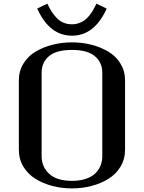

<svg xmlns="http://www.w3.org/2000/svg" viewBox="-20 -1024 790 1054"><path d="M188.5 -967.8 184.1 -977.1 240.2 -1003.9 244.6 -994.6Q254.9 -973.6 265.1 -958Q275.4 -942.4 291 -925.5Q306.6 -908.7 328.1 -899.7Q349.6 -890.6 375 -890.6Q395.5 -890.6 413.8 -897.2Q432.1 -903.8 445.1 -913.6Q458 -923.3 470 -938.2Q481.9 -953.1 489.3 -965.6Q496.6 -978 504.9 -994.6L509.3 -1003.9L565.4 -977.1L561.5 -967.8Q494.6 -828.1 375 -828.1Q255.4 -828.1 188.5 -967.8ZM375 -31.2Q418.5 -31.2 451.7 -42.5Q484.9 -53.7 503.9 -73Q522.9 -92.3 532.2 -115.7Q541.5 -139.2 541.5 -166.5V-625Q541.5 -681.2 500.7 -715.6Q460 -750 375 -750Q289.6 -750 249 -715.8Q208.5 -681.6 208.5 -625V-166.5Q208.5 -108.9 249.8 -70.1Q291 -31.2 375 -31.2ZM83.5 -583.5Q83.5 -633.8 108.4 -674.6Q133.3 -715.3 174.8 -740.2Q216.3 -765.1 267.6 -778.3Q318.8 -791.5 375 -791.5Q431.2 -791.5 482.4 -778.3Q533.7 -765.1 575.2 -740.2Q616.7 -715.3 641.6 -674.6Q666.5 -633.8 666.5 -583.5V-202.1Q666.5 -150.4 641.6 -109.1Q616.7 -67.9 575.2 -42.2Q533.7 -16.6 482.4 -3.2Q431.2 10.3 375 10.3Q318.8 10.3 267.6 -3.2Q216.3 -16.6 174.8 -42.2Q133.3 -67.9 108.4 -109.1Q83.5 -150.4 83.5 -202.1Z"/></svg>

Font: Resagnicto
Style: Bold
Weight: 700
Version: Version 0.9991